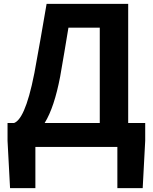

<svg xmlns="http://www.w3.org/2000/svg" viewBox="-20 -760 790 993"><path d="M19 -124V-32L32 213H163V0H587V213H718L731 -32V-124H643V-740H221C196 -595 183 -518 158 -383C122 -199 85 -136 53 -124ZM291 -363C309 -463 317 -517 334 -617H496V-124H211C245 -179 271 -259 291 -363Z"/></svg>

Font: Kinto Sans
Style: Bold
Weight: 700
Designer: Authors: Ryoko NISHIZUKA  (kana & ideographs); Paul D. Hunt (Latin, Greek & Cyrillic); Wenlong ZHANG  (bopomofo); Sandol
Foundry: Adobe Systems Incorporated, ookami Inc.
Version: Version 0.001